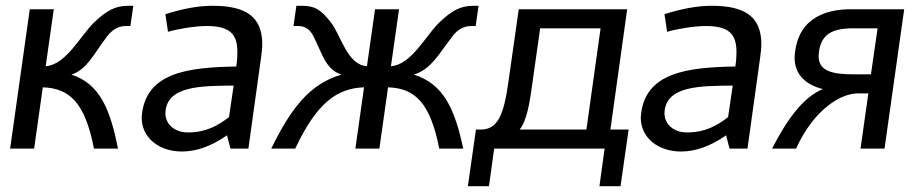

<svg xmlns="http://www.w3.org/2000/svg" viewBox="-20 -514 3183 664"><path d="M424 -494C379 -494 349 -478 306 -437C258 -391 209 -290 138 -285L166 -482H83L15 0H98L128 -212C220 -209 274 -160 305 0H388C361 -137 325 -224 227 -256C281 -273 308 -333 343 -378C364 -410 388 -424 415 -424H431L441 -494Z M788 -218 772 -109C733 -79 692 -56 630 -56C586 -56 552 -82 552 -123C555 -218 677 -217 788 -218ZM715 -494C666 -494 612 -484 552 -465L561 -404C594 -414 655 -424 695 -424C774 -424 801 -397 801 -334C801 -319 800 -303 797 -284C635 -281 479 -266 470 -107C470 -36 532 10 609 10C660 10 712 -9 765 -46L777 0H839L883 -316C885 -332 887 -347 887 -361C887 -456 831 -494 715 -494Z M1011 -424C1038 -424 1056 -410 1069 -378C1093 -332 1106 -273 1161 -256C1050 -224 985 -137 918 0H1001C1076 -160 1147 -209 1239 -212L1209 0H1292L1322 -212C1414 -209 1468 -160 1499 0H1582C1553 -137 1514 -224 1411 -256C1470 -273 1501 -332 1537 -378C1558 -410 1582 -424 1609 -424H1625L1635 -494H1618C1573 -494 1543 -478 1500 -437C1452 -391 1403 -290 1332 -285L1360 -482H1277L1249 -285C1180 -290 1160 -391 1124 -437C1088 -483 1067 -494 1022 -494H1005L995 -424Z M2057 -416 2008 -66H1777C1803 -97 1812 -164 1819 -211L1848 -416ZM1643 -66H1626L1598 130H1671L1689 0H2071L2053 130H2126L2154 -66H2091L2149 -482H1774L1738 -229C1722 -114 1700 -66 1643 -66Z M2514 -218 2498 -109C2459 -79 2418 -56 2356 -56C2312 -56 2278 -82 2278 -123C2281 -218 2403 -217 2514 -218ZM2441 -494C2392 -494 2338 -484 2278 -465L2287 -404C2320 -414 2381 -424 2421 -424C2500 -424 2527 -397 2527 -334C2527 -319 2526 -303 2523 -284C2361 -281 2205 -266 2196 -107C2196 -36 2258 10 2335 10C2386 10 2438 -9 2491 -46L2503 0H2565L2609 -316C2611 -332 2613 -347 2613 -361C2613 -456 2557 -494 2441 -494Z M2955 -416H3015L2992 -257H2932C2863 -257 2811 -266 2811 -320C2815 -410 2875 -418 2955 -416ZM2728 -315C2728 -252 2772 -219 2826 -206C2754 -177 2698 -93 2650 0H2733C2797 -140 2891 -191 2946 -191H2983L2956 0H3039L3107 -482H2930C2824 -484 2734 -443 2728 -315Z"/></svg>

Font: Cantarell
Style: Oblique
Weight: 400
Italic angle: -8°
Designer: Dave Crossland
Version: Version 0.024